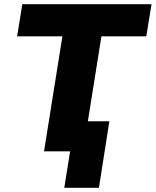

<svg xmlns="http://www.w3.org/2000/svg" viewBox="-20 -725 746 920"><path d="M288 175 316 0H191L279 -551H62L87 -705H706L681 -551H466L401 -144H504L454 175Z"/></svg>

Font: Nunito Sans 10pt Black
Style: Italic
Weight: 900
Italic angle: -9°
Designer: Vernon Adams
Foundry: Vernon Adams
Version: Version 3.101;gftools[0.9.27]